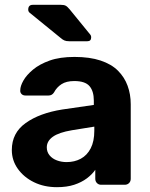

<svg xmlns="http://www.w3.org/2000/svg" viewBox="-20 -766 620 796"><path d="M216 10Q163 10 121 -10.5Q79 -31 54 -66Q29 -101 29 -144Q29 -215 86.5 -256Q144 -297 238 -312L369 -331V-349Q369 -388 351 -409Q333 -430 288 -430Q255 -430 235 -417Q215 -404 204 -383Q196 -370 181 -370H86Q75 -370 69 -376.5Q63 -383 64 -392Q64 -409 77 -432Q90 -455 117 -477.5Q144 -500 186 -515Q228 -530 289 -530Q352 -530 397 -515Q442 -500 469 -473Q496 -446 509 -410.5Q522 -375 522 -334V-25Q522 -14 515 -7Q508 0 497 0H399Q389 0 382 -7Q375 -14 375 -25V-62Q362 -43 340 -26.5Q318 -10 287.5 0Q257 10 216 10ZM256 -94Q289 -94 315 -108Q341 -122 356 -151Q371 -180 371 -224V-241L278 -226Q224 -217 199 -199Q174 -181 174 -155Q174 -136 185.5 -122Q197 -108 216 -101Q235 -94 256 -94ZM267 -595Q254 -595 246.5 -598.5Q239 -602 231 -609L102 -714Q97 -719 97 -726Q97 -746 116 -746H232Q245 -746 252 -742.5Q259 -739 269 -727L353 -624Q358 -619 358 -611Q358 -595 342 -595Z"/></svg>

Font: Rubik Light SemiBold
Style: Regular
Weight: 600
Version: Version 2.300;gftools[0.9.30]